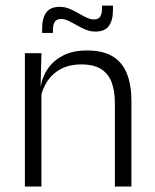

<svg xmlns="http://www.w3.org/2000/svg" viewBox="-20 -682 565 702"><path d="M400 0V-306Q400 -349.5 388.2 -381Q376.5 -412.5 349.5 -429.5Q322.5 -446.5 277 -446.5Q235 -446.5 204 -430.5Q173 -414.5 154 -386.5Q135 -358.5 128 -322.5L115.5 -367.5H129Q135.5 -403.5 156.2 -432.8Q177 -462 212.2 -479.8Q247.5 -497.5 298 -497.5Q357 -497.5 392.5 -475.5Q428 -453.5 444.2 -412.2Q460.5 -371 460.5 -312V0ZM71 0V-487.5H131.5L128.5 -367L131.5 -364V0ZM328.5 -566.5Q310.5 -566.5 293.5 -573.5Q276.5 -580.5 261 -589.5Q245.5 -598.5 231 -605.5Q216.5 -612.5 203 -612.5Q187.5 -612.5 180.5 -602.5Q173.5 -592.5 173.5 -571.5V-561.5H134V-577.5Q134 -615.5 149 -636.2Q164 -657 198.5 -657Q217 -657 233.8 -650Q250.5 -643 266 -634Q281.5 -625 296 -618Q310.5 -611 323.5 -611Q339.5 -611 346.2 -621Q353 -631 353 -651.5V-661.5H393V-645.5Q393 -607.5 378 -587Q363 -566.5 328.5 -566.5Z"/></svg>

Font: Anek Gurmukhi Light
Style: Regular
Weight: 300
Designer: Sarang Kulkarni (Gurmukhi), Yesha Goshar (Latin)
Foundry: Ek Type
Version: Version 1.003